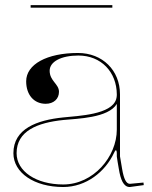

<svg xmlns="http://www.w3.org/2000/svg" viewBox="-20 -730 595 752"><path d="M420 -700V-710H100V-700ZM285.5 -522.5C163.5 -522.5 82.5 -478 82.5 -411.5C82.5 -358.5 113 -323.5 159 -323.5C190 -323.5 211 -342.5 211 -370.5C211 -401.5 174.5 -412.5 174.5 -453C174.5 -488.5 219.5 -512.5 287 -512.5C376 -512.5 437 -448 437.5 -360.5V-357.5C437.5 -352.5 436.5 -347 435 -341.5C416.5 -281 289 -276.5 227 -270C125 -259.5 32.5 -226 32.5 -130C32.5 -53 114.5 2.5 227.5 2.5C317.5 2.5 392 -57 426.5 -131C429.5 -138 432 -141.5 434 -141.5C436 -141.5 437.5 -137 437.5 -128V-117C437.5 -113 443 -83.5 445.5 -68C452 -27.5 463.5 2.5 488 2.5H488.5L543 -5L542 -15L488.5 -10C474.5 -10.5 465 -28 458 -70L450 -117.5V-360.5C450 -454.5 381.5 -522.5 285.5 -522.5ZM437.5 -323V-222.5C437.5 -116.5 346 -7.5 227.5 -7.5C121.5 -7.5 45 -59 45 -130C45 -217.5 127 -249.5 228 -260C283 -265.5 404 -267.5 437.5 -323Z"/></svg>

Font: ZnikomitNo24
Style: Regular
Weight: 500
Designer: gluk
Foundry: gluk
Version: Version 0.55